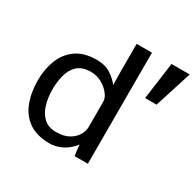

<svg xmlns="http://www.w3.org/2000/svg" viewBox="-147 -824 1008 992"><g transform="rotate(30 356.5 -327.5)"><path d="M265.1 8.3Q187.5 8.3 139.9 -24.9Q92.3 -58.1 70.6 -115.5Q48.8 -172.9 48.8 -245.1Q48.8 -311 70.3 -366.2Q91.8 -421.4 138.7 -454.8Q185.5 -488.3 261.7 -488.3Q311 -488.3 344.5 -466.6Q377.9 -444.8 398.4 -417.5L397 -496.1V-662.6H488.3V0H409.2L405.8 -25.9Q404.3 -37.1 403.3 -47.9Q402.3 -58.6 401.4 -64.5Q370.1 -24.4 333.5 -8.1Q296.9 8.3 265.1 8.3ZM263.2 -59.6Q310.1 -59.6 339.6 -76.9Q369.1 -94.2 383.1 -118.9Q397 -143.6 397 -165V-317.4Q397 -339.4 378.4 -363Q359.9 -386.7 330.1 -403.1Q300.3 -419.4 266.1 -419.4Q214.4 -419.4 186.5 -393.6Q158.7 -367.7 148.2 -326.9Q137.7 -286.1 137.7 -242.2Q137.7 -194.3 149.9 -152.6Q162.1 -110.8 189.7 -85.2Q217.3 -59.6 263.2 -59.6ZM574.7 -441.9 605 -662.6H713.4L643.1 -441.9Z"/></g></svg>

Font: Shanti
Style: Regular
Weight: 400
Designer: Vernon Adams
Foundry: Vernon Adams
Version: Version 1.100; ttfautohint (v1.8.4)